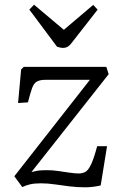

<svg xmlns="http://www.w3.org/2000/svg" viewBox="-20 -790 513 818"><path d="M81 -505H433L443 -474L114 -57Q125 -60 136.5 -62Q148 -64 159.5 -64.5Q171 -65 181 -65Q203 -65 227.5 -61.5Q252 -58 275.5 -54.5Q299 -51 315 -51Q333 -51 345 -58.5Q357 -66 368.5 -90.5Q380 -115 394 -167H436L409 0Q375 8 342 8Q309 8 276.5 4Q244 0 213.5 -4.5Q183 -9 154 -9Q126 -9 107.5 -4.5Q89 0 75 7L41 -39L363 -450H175Q150 -450 137 -442.5Q124 -435 116.5 -414Q109 -393 99 -354L57 -351L70 -494ZM105 -749 125 -770 252 -663 377 -769 396 -749 289 -612Q280 -599 270.5 -592.5Q261 -586 249 -586Q242 -586 235.5 -587.5Q229 -589 223 -591Z"/></svg>

Font: Literata Light
Style: Italic
Weight: 300
Italic angle: -2°
Designer: Latin by Veronika Burian and Jose Scaglione. Greek by Irene Vlachou. Cyrillic by Vera Evstafieva
Foundry: TypeTogether
Version: Version 3.103;gftools[0.9.29]